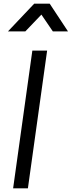

<svg xmlns="http://www.w3.org/2000/svg" viewBox="-20 -1019 388 1039"><path d="M51 0 155 -745H235L131 0ZM23 -849 165 -999H249L348 -849H266L204 -940L117 -849Z"/></svg>

Font: Plus Jakarta Sans
Style: Italic
Weight: 400
Italic angle: -8°
Designer: Gumpita Rahayu
Foundry: Tokotype
Version: Version 2.006